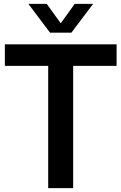

<svg xmlns="http://www.w3.org/2000/svg" viewBox="-20 -968 625 988"><path d="M228 0V-629H5V-740H580V-629H356.5V0ZM237.5 -800 126 -948H220.5L302 -835H283L364.5 -948H459L347.5 -800Z"/></svg>

Font: Encode Sans SC SemiCondensed SemiBold
Style: Regular
Weight: 600
Width: 4
Designer: Multiple Designers
Foundry: Impallari Type
Version: Version 3.002